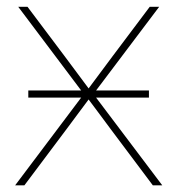

<svg xmlns="http://www.w3.org/2000/svg" viewBox="-20 -556 532 576"><path d="M64.9 -263.2V-284.7H426.8V-263.2ZM25.4 0 237.8 -282.2V-265.6L34.7 -535.6H62.5L173.3 -388.2Q192.9 -361.8 212.4 -335.7Q231.9 -309.6 251.5 -283.2H240.2Q259.8 -309.6 279.3 -335.7Q298.8 -361.8 318.4 -388.2L429.2 -535.6H457.5L253.9 -265.6V-282.2L466.8 0H438.5L311.5 -169.4Q293.5 -193.4 275.9 -217.3Q258.3 -241.2 240.2 -265.1H251.5Q233.4 -241.2 215.8 -217.3Q198.2 -193.4 180.2 -169.4L53.2 0Z"/></svg>

Font: Inter 20pt Thin
Style: Regular
Weight: 250
Version: Version 4.001;git-66647c0bb